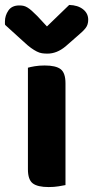

<svg xmlns="http://www.w3.org/2000/svg" viewBox="-52 -749 377 777"><path d="M145 8Q100 8 80.5 -7Q61 -22 61 -64V-475Q71 -478 89 -481Q107 -484 129 -484Q174 -484 193.5 -469Q213 -454 213 -412V0Q203 2 185 5Q167 8 145 8ZM138 -642 228 -729Q263 -728 284 -711.5Q305 -695 305 -669Q305 -649 294.5 -635.5Q284 -622 261 -603L213 -561Q178 -532 140 -532Q128 -532 118 -533.5Q108 -535 97 -540.5Q86 -546 73.5 -555Q61 -564 45 -579L-31 -648Q-32 -650 -32 -654Q-32 -658 -32 -662Q-32 -686 -18 -706.5Q-4 -727 26 -727Q35 -727 42.5 -725.5Q50 -724 58.5 -719Q67 -714 76.5 -705.5Q86 -697 99 -684Z"/></svg>

Font: Baloo Bhaina 2
Style: Bold
Weight: 700
Designer: Yesha Goshar, Manish Minz, Shuchita Grover and Ek Type
Foundry: Ek Type
Version: Version 1.640;hotconv 1.0.111;makeotfexe 2.5.65597; ttfautoh